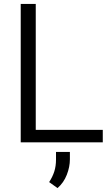

<svg xmlns="http://www.w3.org/2000/svg" viewBox="-20 -731 573 986"><path d="M507.8 -64V0H86.4V-710.9H163.6V-64ZM338.9 49.3V87.4Q338.9 126 323 166.7Q307.1 207.5 275.4 234.9L232.4 204.1Q250 177.2 258.8 149.7Q267.6 122.1 267.6 88.4V49.3Z"/></svg>

Font: Vazirmatn RD UI Light
Style: Regular
Weight: 300
Designer: Saber Rastikerdar
Foundry: Saber Rastikerdar
Version: Version 33.003